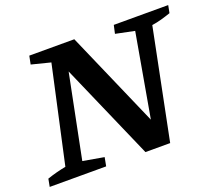

<svg xmlns="http://www.w3.org/2000/svg" viewBox="-124 -821 1109 978"><g transform="rotate(-20 431.0 -332.0)"><path d="M578 -664H873L865 -623Q839 -614 814 -607Q789 -600 762 -596L642 0H508L260 -567L291 -571L190 -67L304 -47L295 0H-11L-3 -42Q23 -51 48 -57.5Q73 -64 99 -69L214 -593L111 -619L120 -664H364L610 -101L582 -98L670 -598L568 -619Z"/></g></svg>

Font: Piazzolla Thin
Style: Bold Italic
Weight: 700
Italic angle: -11.3°
Version: Version 2.005